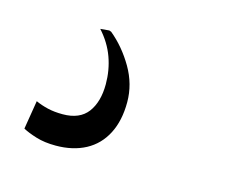

<svg xmlns="http://www.w3.org/2000/svg" viewBox="-49 -86 420 356"><g transform="rotate(15 161.0 92.0)"><path d="M81.5 208.5Q60 208.5 43.8 203.5Q27.5 198.5 17.5 193L26.5 138Q37.5 143 50.2 146Q63 149 79 149Q111.5 149 126.8 128.8Q142 108.5 142 74.5Q142 47.5 133.2 23.2Q124.5 -1 105.5 -22L122.5 -23.5L126.5 -22Q152.5 -0.5 170.8 30.8Q189 62 189 96.5Q189 132 176 157.2Q163 182.5 138.8 195.5Q114.5 208.5 81.5 208.5Z"/></g></svg>

Font: Merriweather 48pt Light
Style: Italic
Weight: 300
Italic angle: -7.8°
Version: Version 2.101